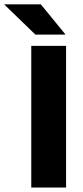

<svg xmlns="http://www.w3.org/2000/svg" viewBox="-83 -846 376 866"><path d="M215 -639V0H58V-639ZM211.5 -691.5 101 -826.5H-63V-825L76.5 -690H211.5Z"/></svg>

Font: Anek Kannada Medium
Style: Bold
Weight: 700
Version: Version 1.003